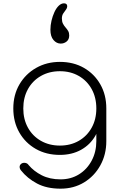

<svg xmlns="http://www.w3.org/2000/svg" viewBox="-20 -925 719 1154"><path d="M340 6Q258 6 195 -30Q132 -66 96 -129Q60 -192 60 -273Q60 -355 97 -418Q134 -481 197.5 -517Q261 -553 340 -553Q422 -553 484.5 -517Q547 -481 583 -418Q619 -355 619 -273L584 -233Q584 -163 553 -109Q522 -55 467 -24.5Q412 6 340 6ZM344 209Q261 209 202.5 178Q144 147 106 99Q98 89 98 78Q98 67 108 59Q118 52 131.5 54Q145 56 152 67Q183 104 231 128.5Q279 153 344 153Q406 153 454.5 123Q503 93 531 40.5Q559 -12 559 -77V-236L586 -273H619V-77Q619 4 583 69Q547 134 485 171.5Q423 209 344 209ZM340 -50Q404 -50 453.5 -78.5Q503 -107 531 -157.5Q559 -208 559 -273Q559 -339 531 -389.5Q503 -440 453.5 -468.5Q404 -497 340 -497Q276 -497 226 -468.5Q176 -440 148 -389.5Q120 -339 120 -273Q120 -208 148 -157.5Q176 -107 226 -78.5Q276 -50 340 -50ZM365 -905Q374 -905 379 -900.5Q384 -896 384 -888Q384 -877 376 -866.5Q368 -856 360 -844Q352 -832 352 -814Q352 -795 358.5 -782.5Q365 -770 374 -760Q383 -750 389.5 -739Q396 -728 396 -712Q396 -688 380.5 -675.5Q365 -663 345 -663Q320 -663 301.5 -684.5Q283 -706 283 -746Q283 -773 289.5 -800.5Q296 -828 307 -852Q318 -876 333 -890.5Q348 -905 365 -905Z"/></svg>

Font: ComfortaaLight
Style: Regular
Weight: 300
Designer: Johan Aakerlund
Foundry: Johan Aakerlund
Version: Version 3.104; ttfautohint (v1.8.1.43-b0c9)